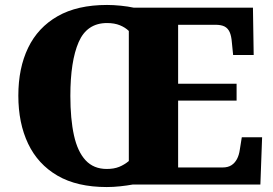

<svg xmlns="http://www.w3.org/2000/svg" viewBox="-20 -745 1103 775"><path d="M411 10Q291 10 212 -36Q133 -82 93.5 -165Q54 -248 54 -359Q54 -470 93.5 -552Q133 -634 212.5 -679.5Q292 -725 412 -725Q438 -725 467.5 -722Q497 -719 520 -714H1001L1004 -523H921L916 -573Q914 -600 907 -615.5Q900 -631 886.5 -638Q873 -645 849 -645H699V-407H935V-339H699V-69H878Q900 -69 914 -78Q928 -87 936.5 -103Q945 -119 948 -141L956 -191H1038L1031 0H515Q493 4 465 7Q437 10 411 10ZM411 -63Q440 -63 461 -71.5Q482 -80 500 -95V-620Q486 -634 464 -643Q442 -652 412 -652Q331 -652 297.5 -575Q264 -498 264 -358Q264 -265 278.5 -199Q293 -133 325.5 -98Q358 -63 411 -63Z"/></svg>

Font: Noto Serif Hebrew Black
Style: Regular
Weight: 900
Version: Version 2.003